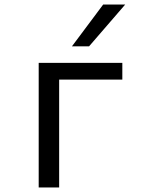

<svg xmlns="http://www.w3.org/2000/svg" viewBox="-20 -823 642 843"><path d="M433.1 -803.2H529.8L371.1 -619.6H295.9ZM149.9 -546.9H517.1V-473.6H239.7V0H149.9Z"/></svg>

Font: Vazir Code Hack
Style: Code-Hack
Weight: 400
Foundry: DejaVu fonts team - Redesigned by Saber Rastikerdar
Version: Version 1.1.2